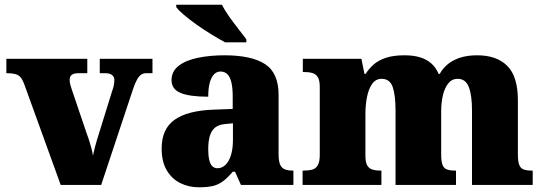

<svg xmlns="http://www.w3.org/2000/svg" viewBox="-20 -786 2308 816"><path d="M82 -431Q75 -449 66.5 -458.5Q58 -468 44 -471.5Q30 -475 7 -475V-536H351V-475H316Q294 -475 285 -468Q276 -461 276 -447Q276 -436 279 -425.5Q282 -415 285 -406L349 -217Q356 -199 360.5 -183.5Q365 -168 369 -154Q373 -140 375 -124Q379 -143 383.5 -160.5Q388 -178 392 -191L456 -397Q461 -411 463.5 -422.5Q466 -434 466 -448Q466 -458 457 -466.5Q448 -475 425 -475H404V-536H628V-475H602Q590 -475 580.5 -469Q571 -463 562.5 -448Q554 -433 545 -406L410 0H238Z M825 10Q782 10 746 -8Q710 -26 688.5 -62.5Q667 -99 667 -155Q667 -238 722 -277Q777 -316 888 -320L969 -323V-375Q969 -412 963.5 -435.5Q958 -459 946.5 -470.5Q935 -482 917 -482Q901 -482 889.5 -470Q878 -458 871.5 -434.5Q865 -411 865 -375Q786 -375 747.5 -391Q709 -407 709 -445Q709 -483 739.5 -506.5Q770 -530 821.5 -540.5Q873 -551 934 -551Q1049 -551 1106.5 -513.5Q1164 -476 1164 -383V-131Q1164 -104 1169.5 -89Q1175 -74 1188 -67.5Q1201 -61 1223 -61H1227V0H1004L979 -56H969Q947 -30 927.5 -15.5Q908 -1 884.5 4.5Q861 10 825 10ZM904 -71Q924 -71 939 -86Q954 -101 962 -128Q970 -155 970 -191V-262L939 -259Q911 -257 895 -244.5Q879 -232 872 -209Q865 -186 865 -152Q865 -126 869 -107.5Q873 -89 882 -80Q891 -71 904 -71ZM937 -606Q911 -620 879 -639.5Q847 -659 816 -681Q785 -703 761.5 -723Q738 -743 729 -756V-766H923Q934 -744 953 -717Q972 -690 992.5 -664Q1013 -638 1027 -619V-606Z M1266 0V-61H1270Q1293 -61 1308 -65.5Q1323 -70 1331 -84.5Q1339 -99 1339 -128V-417Q1339 -444 1331 -457.5Q1323 -471 1308 -475.5Q1293 -480 1271 -480H1267V-536H1516L1529 -472H1534Q1547 -493 1567 -511Q1587 -529 1619 -540Q1651 -551 1699 -551Q1737 -551 1765 -542.5Q1793 -534 1813 -516.5Q1833 -499 1844 -472H1849Q1860 -493 1880.5 -511Q1901 -529 1933 -540Q1965 -551 2008 -551Q2091 -551 2136 -506Q2181 -461 2181 -360V-131Q2181 -101 2186.5 -86Q2192 -71 2205 -66Q2218 -61 2240 -61H2244V0H1986V-317Q1986 -381 1972.5 -416Q1959 -451 1925 -451Q1901 -451 1885.5 -432Q1870 -413 1862.5 -381.5Q1855 -350 1855 -312V-131Q1855 -101 1860.5 -86Q1866 -71 1879 -66Q1892 -61 1914 -61H1918V0H1661V-317Q1661 -381 1649 -416Q1637 -451 1602 -451Q1577 -451 1562 -430Q1547 -409 1540 -375Q1533 -341 1533 -301V-125Q1533 -98 1540 -84.5Q1547 -71 1561 -66Q1575 -61 1597 -61H1601V0Z"/></svg>

Font: Noto Serif Tibetan Black
Style: Regular
Weight: 900
Version: Version 2.103